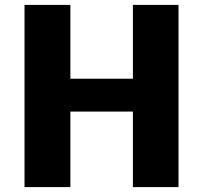

<svg xmlns="http://www.w3.org/2000/svg" viewBox="-20 -763 828 783"><path d="M80 0V-743H267V-442H522V-743H708V0H522V-308H267V0Z"/></svg>

Font: Merriweather Sans ExtraBold
Style: Regular
Weight: 800
Designer: Eben Sorkin
Foundry: Eben Sorkin
Version: Version 2.001; ttfautohint (v1.8.3)